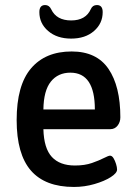

<svg xmlns="http://www.w3.org/2000/svg" viewBox="-20 -734 537 761"><path d="M273 7Q159 7 102.5 -58Q46 -123 46 -258Q46 -396 103 -463Q160 -530 264 -530Q363 -530 410 -461Q457 -392 457 -269Q457 -250 446 -236Q435 -222 417 -222H152Q154 -146 185.5 -112Q217 -78 277 -78Q316 -78 344.5 -88Q373 -98 391.5 -107.5Q410 -117 416 -117Q424 -117 430 -107Q436 -97 440 -84Q444 -71 444 -62Q444 -48 419 -32Q394 -16 354.5 -4.5Q315 7 273 7ZM152 -300H356Q356 -446 259 -446Q210 -446 181.5 -410.5Q153 -375 152 -300ZM262 -581Q206 -581 171 -611Q136 -641 136 -686Q136 -714 159 -714Q175 -714 183 -697Q204 -653 262 -653Q320 -653 340 -698Q347 -714 364 -714Q387 -714 387 -686Q387 -641 352.5 -611Q318 -581 262 -581Z"/></svg>

Font: Asap Semi Condensed Medium
Style: Regular
Weight: 500
Width: 4
Designer: Pablo Cosgaya
Foundry: Omnibus-Type
Version: Version 3.001; ttfautohint (v1.8.4.7-5d5b)